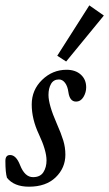

<svg xmlns="http://www.w3.org/2000/svg" viewBox="-26 -685 407 716"><path d="M220.7 -455.6 187.5 -477.1 307.1 -665 361.3 -627ZM82 11.2Q26.4 11.2 0 -22Q-5.9 -41.5 -5.9 -85Q-5.9 -106.9 11.7 -106.9Q34.2 -106.9 48.8 -69.3Q66.4 -24.4 97.2 -24.4Q124 -24.4 135.7 -42.7Q147.5 -61 147.5 -86.9Q147.5 -123.5 119.1 -184.1Q92.3 -240.7 92.3 -295.4Q92.3 -349.6 131.1 -387.2Q169.9 -424.8 222.2 -424.8Q255.4 -424.8 275.4 -406.7Q295.4 -388.7 295.4 -359.4Q295.4 -340.3 285.2 -323.2Q274.9 -306.2 257.3 -306.2Q233.9 -306.2 229 -341.8Q226.1 -363.3 216.6 -376Q207 -388.7 193.8 -388.7Q173.8 -388.7 164.3 -372.1Q154.8 -355.5 154.8 -331.1Q154.8 -294.4 185.5 -224.6Q202.1 -187 210 -161.1Q217.8 -135.3 217.8 -108.4Q217.8 -58.6 181.6 -23.7Q145.5 11.2 82 11.2Z"/></svg>

Font: Elstob 18pt
Style: Italic
Weight: 400
Italic angle: -20°
Designer: Peter S. Baker
Version: Version 1.015